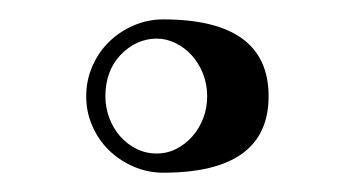

<svg xmlns="http://www.w3.org/2000/svg" viewBox="-20 -467 374 200"><path d="M105 -409.2Q89.8 -392.6 89.8 -366.7Q89.8 -354.5 94 -343.8Q98.1 -333 105.2 -325Q112.3 -316.9 122.1 -312Q131.8 -307.1 143.1 -307.1Q154.3 -307.1 163.8 -312Q173.3 -316.9 180.4 -325Q187.5 -333 191.7 -343.8Q195.8 -354.5 195.8 -366.7Q195.8 -379.4 191.4 -390.4Q187 -401.4 179.7 -409.4Q172.4 -417.5 162.8 -422.1Q153.3 -426.8 143.1 -426.8Q132.8 -426.8 123 -422.4Q113.3 -418 105 -409.2ZM149.9 -446.8Q259.8 -446.8 259.8 -366.7Q259.8 -287.1 149.9 -287.1Q133.8 -287.1 119.1 -293.5Q104.5 -299.8 93.5 -310.5Q82.5 -321.3 76.2 -335.7Q69.8 -350.1 69.8 -366.7Q69.8 -383.3 76.2 -397.9Q82.5 -412.6 93.5 -423.3Q104.5 -434.1 119.1 -440.4Q133.8 -446.8 149.9 -446.8Z"/></svg>

Font: Jacques Francois Shadow
Style: Regular
Weight: 400
Designer: Alexei Vanyashin, Nikita Kanarev (i@xarsok.ru)
Foundry: Cyreal (www.cyreal.org)
Version: Version 1.003